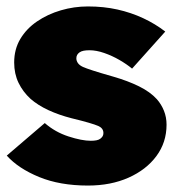

<svg xmlns="http://www.w3.org/2000/svg" viewBox="-20 -566 547 596"><path d="M253 10Q166 10 101.5 -16.5Q37 -43 1 -83L119 -184Q151 -156 192.5 -142.5Q234 -129 262 -129Q272 -129 279.5 -130.5Q287 -132 291.5 -135.5Q296 -139 298.5 -143Q301 -147 301 -153Q301 -168 285 -175Q276 -179 255.5 -185Q235 -191 202 -199Q163 -209 130.5 -224Q98 -239 75 -259Q51 -281 37.5 -309Q24 -337 24 -372Q24 -413 43 -445Q62 -477 95 -499.5Q128 -522 169 -534Q210 -546 253 -546Q302 -546 344.5 -536.5Q387 -527 424.5 -509.5Q462 -492 493 -468L390 -353Q373 -367 350.5 -380Q328 -393 303.5 -401.5Q279 -410 258 -410Q247 -410 239.5 -408.5Q232 -407 227 -403.5Q222 -400 219.5 -395.5Q217 -391 217 -385Q217 -377 222 -370Q227 -363 238 -358Q247 -354 268.5 -347Q290 -340 332 -328Q377 -315 411.5 -298Q446 -281 467 -258Q481 -242 489 -222Q497 -202 497 -179Q497 -124 465.5 -81.5Q434 -39 379 -14.5Q324 10 253 10Z"/></svg>

Font: Lexend Deca Black
Style: Regular
Weight: 900
Designer: Bonnie Shaver-Troup, Thomas Jockin
Foundry: Lexend
Version: Version 1.007